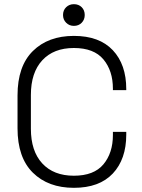

<svg xmlns="http://www.w3.org/2000/svg" viewBox="-20 -886 681 920"><path d="M64 -271V-429Q64 -569 137.5 -641.5Q211 -714 334 -714Q456 -714 520.5 -645.5Q585 -577 585 -459V-454H521V-461Q521 -547 475.5 -601.5Q430 -656 334 -656Q237 -656 182.5 -597Q128 -538 128 -431V-269Q128 -162 182.5 -103Q237 -44 334 -44Q430 -44 475.5 -98.5Q521 -153 521 -239V-254H585V-241Q585 -123 520.5 -54.5Q456 14 334 14Q211 14 137.5 -58.5Q64 -131 64 -271ZM282 -814Q282 -837 297 -851.5Q312 -866 334 -866Q357 -866 371.5 -851.5Q386 -837 386 -814Q386 -792 371.5 -777Q357 -762 334 -762Q312 -762 297 -777Q282 -792 282 -814Z"/></svg>

Font: Space 7353
Style: Regular
Weight: 400
Designer: Christine Claussen + Ruben Lyon  (Space 7353)
Version: Version 1.000;FEAKit 1.0